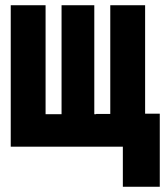

<svg xmlns="http://www.w3.org/2000/svg" viewBox="-20 -560 640 733"><path d="M21 0V-540H154V-124H215V-540H340V-124H347V-125H401V-540H534V-126H590V153H449V0Z"/></svg>

Font: Geist Mono UltraBlack
Style: Regular
Weight: 900
Monospace: yes
Designer: Basement.studio, Andrés Briganti, Mateo Zaragoza
Foundry: Basement.studio, Vercel, Andrés Briganti, Guido Ferreyra, Mateo Zaragoza
Version: Version 1.400; ttfautohint (v1.8.4.7-5d5b)